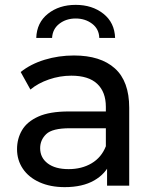

<svg xmlns="http://www.w3.org/2000/svg" viewBox="-20 -763 638 789"><path d="M420 0V-112L415 -133V-324Q415 -385 379.5 -418.5Q344 -452 273 -452Q226 -452 181 -436.5Q136 -421 105 -395L65 -467Q106 -500 163.5 -517.5Q221 -535 284 -535Q393 -535 452 -482Q511 -429 511 -320V0ZM246 6Q187 6 142.5 -14Q98 -34 74 -69.5Q50 -105 50 -150Q50 -193 70.5 -228Q91 -263 137.5 -284Q184 -305 263 -305H431V-236H267Q195 -236 170 -212Q145 -188 145 -154Q145 -115 176 -91.5Q207 -68 262 -68Q316 -68 356.5 -92Q397 -116 415 -162L434 -96Q415 -49 367 -21.5Q319 6 246 6ZM129 -607Q131 -670 177 -706.5Q223 -743 291 -743Q359 -743 405 -706.5Q451 -670 453 -607H388Q387 -644 358.5 -665.5Q330 -687 291 -687Q252 -687 224 -665.5Q196 -644 194 -607Z"/></svg>

Font: Montserrat Thin Medium
Style: Regular
Weight: 500
Version: Version 9.000